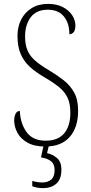

<svg xmlns="http://www.w3.org/2000/svg" viewBox="-20 -744 466 988"><path d="M213 10Q157 10 121.5 -10Q86 -30 69.5 -61Q53 -92 53 -125Q53 -143 60 -158Q67 -173 82 -173Q85 -108 117 -64Q149 -20 215 -20Q278 -20 310 -57.5Q342 -95 342 -164Q342 -210 328 -240.5Q314 -271 284 -295.5Q254 -320 206 -348Q163 -373 133 -400.5Q103 -428 86.5 -466Q70 -504 70 -560Q70 -606 89 -643.5Q108 -681 143.5 -702.5Q179 -724 227 -724Q272 -724 303.5 -707.5Q335 -691 351.5 -665.5Q368 -640 368 -613Q368 -590 359.5 -579Q351 -568 337 -568Q337 -625 308.5 -659.5Q280 -694 226 -694Q167 -694 138 -655Q109 -616 109 -557Q109 -513 122 -483.5Q135 -454 162 -431Q189 -408 231 -383Q273 -358 307 -331.5Q341 -305 361.5 -268Q382 -231 382 -175Q382 -88 338.5 -39Q295 10 213 10ZM201 224Q188 224 174 222Q160 220 146 214V187Q160 191 172.5 193Q185 195 197 195Q226 195 243.5 180Q261 165 261 131Q261 101 243 86Q225 71 191 66L207 -9H235L222 44Q251 50 273.5 69.5Q296 89 296 129Q296 177 270.5 200.5Q245 224 201 224Z"/></svg>

Font: Noto Serif Ethiopic Condensed ExtraLight
Style: Regular
Weight: 200
Width: 3
Designer: Monotype Design Team
Foundry: Monotype Imaging Inc.
Version: Version 2.102; ttfautohint (v1.8.4.7-5d5b)